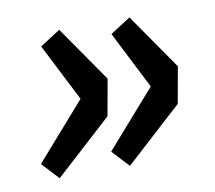

<svg xmlns="http://www.w3.org/2000/svg" viewBox="-53 -504 568 508"><g transform="rotate(-10 230.5 -250.5)"><path d="M69 -57.5 26.6 -103.2 159.8 -254.9 81.3 -409.4 135.9 -444.5 239.6 -295 222 -197ZM257.7 -57.5 215.3 -103.2 348.5 -254.9 270 -409.4 324.6 -444.5 428.3 -295 410.7 -197Z"/></g></svg>

Font: Source Sans Variable
Style: Italic
Weight: 200
Italic angle: -11°
Designer: Paul D. Hunt
Foundry: Adobe Systems Incorporated
Version: Version 3.006;hotconv 1.0.111;makeotfexe 2.5.65597